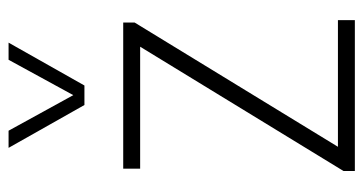

<svg xmlns="http://www.w3.org/2000/svg" viewBox="-220 -628 848 448"><g transform="rotate(-90 204.0 -404.0)"><path d="M85.5 -39.5H381V0H29V-26.5L319 -501H34.5V-540.5H375.5V-514ZM288.5 -808H328.5L228.5 -631H183L83 -808H123L206 -657Z"/></g></svg>

Font: Encode Sans Semi Condensed ExLight
Style: Regular
Weight: 275
Width: 4
Designer: Multiple Designers
Foundry: Impallari Type
Version: Version 2.000